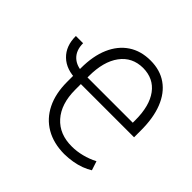

<svg xmlns="http://www.w3.org/2000/svg" viewBox="-181 -927 1129 1129"><g transform="rotate(45 383.5 -362.5)"><path d="M50.3 -528.3H110.4Q110.4 -470.2 144 -437.7Q177.7 -405.3 237.8 -404.8V-349.1Q149.9 -348.6 99.9 -396.7Q49.8 -444.8 50.3 -528.3ZM492.7 11.2Q403.3 10.7 338.6 -26.9Q273.9 -64.5 239.3 -134.3Q204.6 -204.1 204.6 -301.3V-416Q204.6 -516.1 235.8 -588.1Q267.1 -660.2 325 -698.7Q382.8 -737.3 463.4 -737.3Q542.5 -737.3 598.6 -698Q654.8 -658.7 684.3 -584.2Q713.9 -509.8 713.4 -404.3V-349.1H252.9V-404.3H647.5V-426.3Q647.5 -544.4 599.1 -609.6Q550.8 -674.8 462.9 -675.3Q373 -674.8 322 -605.7Q271 -536.6 271 -415.5V-302.2Q271 -184.1 330.6 -117.4Q390.1 -50.8 494.6 -51.8Q533.2 -51.8 575.7 -62.5Q618.2 -73.2 656.7 -93.3L675.3 -36.6Q652.3 -22 623.3 -11.2Q594.2 -0.5 561 5.1Q527.8 10.7 492.7 11.2Z"/></g></svg>

Font: Inter Tight Light
Style: Regular
Weight: 300
Designer: Rasmus Andersson
Foundry: rsms
Version: Version 3.004